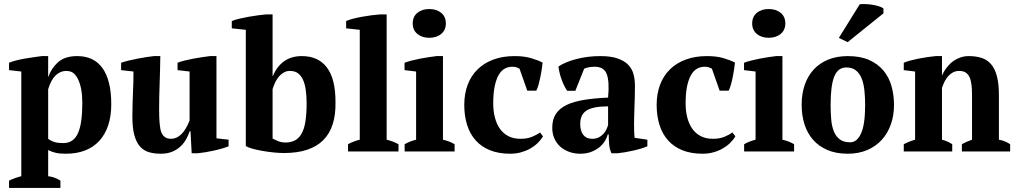

<svg xmlns="http://www.w3.org/2000/svg" viewBox="-20 -743 4986 942"><path d="M276.4 179.2H24.4V143.1Q57.1 127.9 84.5 121.6V-392.1L24.4 -398.9V-435.1Q39.1 -441.4 60.5 -446.8Q82 -452.1 105 -456.1Q127.9 -460 149.2 -462.9Q170.4 -465.8 185.1 -467.8H216.3V-365.2H216.8Q231.9 -408.7 265.6 -438.5Q299.3 -467.8 358.9 -467.8Q398.9 -467.8 429.9 -453.4Q460.9 -439 482.2 -409.7Q503.4 -380.4 514.6 -336.2Q525.9 -292 525.9 -231.9Q525.9 -173.8 511 -128.7Q496.1 -83.5 467.5 -52.2Q439 -21 397.7 -4.9Q356.4 11.2 303.2 11.2Q272 11.2 253.9 6.8Q245.1 4.9 235.6 1.5Q226.1 -2 216.3 -6.8V121.6Q230.5 123 245.1 127.9Q259.8 132.8 276.4 143.1ZM304.2 -395Q276.4 -395 253.4 -373.5Q230.5 -352.1 216.3 -305.2V-62Q230.5 -51.3 247.1 -46.1Q263.7 -41 290 -41Q316.4 -41 334.2 -53.5Q352.1 -65.9 363 -90.8Q374 -115.7 378.9 -152.6Q383.8 -189.5 383.8 -237.8Q383.8 -274.9 378.7 -303.2Q373.5 -331.5 363.8 -352.1Q354.5 -372.6 341.1 -383.8Q327.6 -395 304.2 -395Z M629.4 -171.4Q629.4 -200.7 630.4 -231.9Q631.3 -263.2 632.3 -288.1Q633.8 -313 634.3 -338.6Q634.8 -364.3 634.8 -392.1L574.2 -398.9V-435.1Q588.9 -440.4 610.1 -445.6Q631.3 -450.7 654.1 -455.1Q676.8 -459.5 698.5 -462.9Q720.2 -466.3 735.4 -467.8H766.6Q765.6 -398.4 763.2 -332.8Q760.7 -267.1 760.7 -202.6Q760.7 -187.5 761.2 -171.4Q761.7 -155.3 762.9 -140.4Q764.2 -125.5 766.4 -112.8Q768.6 -100.1 772.5 -91.8Q780.3 -75.2 792 -68.6Q803.7 -62 819.3 -62Q846.7 -62 869.9 -84.7Q893.1 -107.4 910.2 -152.3V-392.1L851.1 -398.9V-435.1Q864.7 -440.9 885.3 -445.8Q905.8 -450.7 928 -455.1Q950.2 -459.5 972.2 -462.6Q994.1 -465.8 1010.7 -467.8H1042V-64.5L1101.6 -57.6V-25.4Q1088.9 -20 1069.8 -14.4Q1050.8 -8.8 1029.8 -4.2Q1008.8 0.5 988 3.9Q967.3 7.3 951.2 8.8H920.4L914.6 -99.6H911.1Q903.8 -78.6 892.6 -58.8Q881.3 -39.1 864.3 -23.4Q847.2 -7.8 823.7 1.7Q800.3 11.2 769 11.2Q735.8 11.2 710 3.4Q684.1 -4.4 666.3 -24.9Q648.4 -45.4 638.9 -80.8Q629.4 -116.2 629.4 -171.4Z M1186 -596.7 1117.2 -604V-639.6Q1130.4 -645.5 1152.6 -650.9Q1174.8 -656.2 1199.2 -660.6Q1223.6 -665 1247.1 -668Q1270.5 -670.9 1286.1 -672.4H1317.4V-370.6H1319.3Q1337.9 -416.5 1373.5 -442.1Q1409.2 -467.8 1460.9 -467.8Q1541.5 -467.8 1583.7 -412.1Q1626 -356.4 1626 -242.7Q1631.3 7.8 1373 7.8Q1350.1 7.8 1322 4.9Q1293.9 2 1267.3 -2.7Q1240.7 -7.3 1218.8 -13.4Q1196.8 -19.5 1186 -26.4ZM1401.9 -395Q1386.7 -395 1373.8 -388.2Q1360.8 -381.3 1350.1 -369.4Q1339.4 -357.4 1331.3 -341.1Q1323.2 -324.7 1317.4 -306.2V-63.5Q1330.1 -56.6 1345 -50.3Q1359.9 -43.9 1382.8 -43.9Q1404.8 -43.9 1424.6 -53Q1444.3 -62 1458 -84.5Q1472.7 -108.9 1478.5 -147.5Q1484.4 -186 1484.4 -236.3Q1484.4 -272.9 1479.7 -304.2Q1475.1 -335.4 1464.4 -356Q1454.6 -374.5 1440.2 -384.8Q1425.8 -395 1401.9 -395Z M1935.1 0H1687.5V-35.6Q1715.3 -50.3 1745.1 -57.6V-596.7L1678.2 -604V-639.6Q1690.4 -645.5 1710.9 -650.9Q1731.4 -656.2 1755.1 -660.6Q1778.8 -665 1802.7 -668Q1826.7 -670.9 1845.7 -672.4H1877V-57.6Q1907.2 -50.3 1935.1 -35.6Z M2210.4 0H1965.3V-35.6Q1979 -43 1991.7 -48.1Q2004.4 -53.2 2021.5 -57.6V-392.1L1964.8 -398.9V-435.1Q1978.5 -440.4 1998.5 -445.6Q2018.6 -450.7 2040.5 -455.1Q2062.5 -459.5 2084.2 -462.6Q2106 -465.8 2122.1 -467.8H2153.3V-57.6Q2171.9 -53.2 2184.6 -48.1Q2197.3 -43 2210.4 -35.6ZM2004.9 -627.9Q2004.9 -661.1 2027.6 -679.9Q2050.3 -698.7 2085.9 -698.7Q2122.1 -698.7 2144.8 -679.9Q2167.5 -661.1 2167.5 -627.9Q2167.5 -595.7 2144.8 -576.7Q2122.1 -557.6 2085.9 -557.6Q2050.3 -557.6 2027.6 -576.7Q2004.9 -595.7 2004.9 -627.9Z M2644 -74.2Q2633.8 -56.6 2617.7 -41Q2601.6 -25.4 2581.1 -13.9Q2560.5 -2.4 2535.9 4.4Q2511.2 11.2 2482.9 11.2Q2426.3 11.2 2384 -5.9Q2341.8 -22.9 2313.7 -54.4Q2285.6 -85.9 2271.7 -130.1Q2257.8 -174.3 2257.8 -228.5Q2257.8 -282.7 2274.4 -326.9Q2291 -371.1 2322.8 -402.3Q2354.5 -433.6 2400.4 -450.7Q2446.3 -467.8 2504.9 -467.8Q2550.3 -467.8 2583.7 -458.3Q2617.2 -448.7 2642.1 -436Q2640.6 -420.4 2637.7 -401.4Q2634.8 -382.3 2630.9 -363.3Q2627 -344.2 2622.1 -327.1Q2617.2 -310.1 2611.3 -298.3H2566.9L2528.8 -406.2Q2521.5 -410.2 2514.2 -412.8Q2506.8 -415.5 2492.7 -415.5Q2474.1 -415.5 2457.3 -406.7Q2440.4 -397.9 2427.7 -377Q2415 -356 2407.5 -321.5Q2399.9 -287.1 2399.9 -235.4Q2399.9 -198.7 2408 -167Q2416 -135.3 2432.4 -111.8Q2448.7 -88.4 2473.9 -75.2Q2499 -62 2533.7 -62Q2565.9 -62 2589.6 -71.5Q2613.3 -81.1 2629.4 -93.3Z M3090.8 -132.3Q3090.8 -112.3 3091.3 -97.7Q3091.8 -83 3093.3 -66.9L3156.2 -57.6V-25.4Q3144.5 -20 3126.2 -14.4Q3107.9 -8.8 3087.4 -4.2Q3066.9 0.5 3046.6 3.9Q3026.4 7.3 3011.2 8.8H2980Q2975.1 -2 2972.4 -12.2Q2969.7 -22.5 2968.8 -32.7Q2967.8 -43.5 2967.3 -56.2Q2966.8 -68.8 2966.3 -84H2961.9Q2957.5 -66.4 2946.5 -49.3Q2935.5 -32.2 2918.5 -18.8Q2901.4 -5.4 2878.4 2.9Q2855.5 11.2 2827.6 11.2Q2797.9 11.2 2772.7 2.2Q2747.6 -6.8 2729 -23.4Q2710.4 -40 2700 -63.5Q2689.5 -86.9 2689.5 -116.2Q2689.5 -156.7 2707 -183.8Q2724.6 -210.9 2759.3 -227.8Q2793.9 -244.6 2845 -252.9Q2896 -261.2 2963.4 -264.2Q2970.7 -342.8 2957 -378.9Q2943.8 -415.5 2897.5 -415.5Q2869.1 -415.5 2846.2 -406.2L2802.7 -297.4H2762.7Q2755.4 -308.1 2748.3 -322.3Q2741.2 -336.4 2735.6 -352.1Q2730 -367.7 2725.8 -384.3Q2721.7 -400.9 2719.7 -416.5Q2753.4 -439.5 2809.1 -453.6Q2864.7 -467.8 2925.3 -467.8Q2977.1 -467.8 3010 -456.3Q3043 -444.8 3062 -425.3Q3081.1 -405.8 3088.1 -379.2Q3095.2 -352.5 3095.2 -322.8Q3095.2 -294.9 3094.5 -270.5Q3093.8 -246.1 3093 -223.1Q3092.3 -200.2 3091.6 -178Q3090.8 -155.8 3090.8 -132.3ZM2885.3 -62Q2904.3 -62 2918 -69.1Q2931.6 -76.2 2940.9 -86.7Q2950.2 -97.2 2955.6 -108.9Q2960.9 -120.6 2963.4 -129.9V-221.2Q2890.6 -221.2 2858.6 -201.2Q2826.7 -181.2 2826.7 -135.3Q2826.7 -100.1 2841.8 -81.1Q2856.9 -62 2885.3 -62Z M3587.9 -74.2Q3577.6 -56.6 3561.5 -41Q3545.4 -25.4 3524.9 -13.9Q3504.4 -2.4 3479.7 4.4Q3455.1 11.2 3426.8 11.2Q3370.1 11.2 3327.9 -5.9Q3285.6 -22.9 3257.6 -54.4Q3229.5 -85.9 3215.6 -130.1Q3201.7 -174.3 3201.7 -228.5Q3201.7 -282.7 3218.3 -326.9Q3234.9 -371.1 3266.6 -402.3Q3298.3 -433.6 3344.2 -450.7Q3390.1 -467.8 3448.7 -467.8Q3494.1 -467.8 3527.6 -458.3Q3561 -448.7 3585.9 -436Q3584.5 -420.4 3581.5 -401.4Q3578.6 -382.3 3574.7 -363.3Q3570.8 -344.2 3565.9 -327.1Q3561 -310.1 3555.2 -298.3H3510.7L3472.7 -406.2Q3465.3 -410.2 3458 -412.8Q3450.7 -415.5 3436.5 -415.5Q3418 -415.5 3401.1 -406.7Q3384.3 -397.9 3371.6 -377Q3358.9 -356 3351.3 -321.5Q3343.8 -287.1 3343.8 -235.4Q3343.8 -198.7 3351.8 -167Q3359.9 -135.3 3376.2 -111.8Q3392.6 -88.4 3417.7 -75.2Q3442.9 -62 3477.5 -62Q3509.8 -62 3533.4 -71.5Q3557.1 -81.1 3573.2 -93.3Z M3876 0H3630.9V-35.6Q3644.5 -43 3657.2 -48.1Q3669.9 -53.2 3687 -57.6V-392.1L3630.4 -398.9V-435.1Q3644 -440.4 3664.1 -445.6Q3684.1 -450.7 3706.1 -455.1Q3728 -459.5 3749.8 -462.6Q3771.5 -465.8 3787.6 -467.8H3818.8V-57.6Q3837.4 -53.2 3850.1 -48.1Q3862.8 -43 3876 -35.6ZM3670.4 -627.9Q3670.4 -661.1 3693.1 -679.9Q3715.8 -698.7 3751.5 -698.7Q3787.6 -698.7 3810.3 -679.9Q3833 -661.1 3833 -627.9Q3833 -595.7 3810.3 -576.7Q3787.6 -557.6 3751.5 -557.6Q3715.8 -557.6 3693.1 -576.7Q3670.4 -595.7 3670.4 -627.9Z M3913.1 -228.5Q3913.1 -282.7 3928.2 -326.7Q3943.4 -370.6 3972.4 -402.1Q4001.5 -433.6 4043.7 -450.7Q4085.9 -467.8 4139.6 -467.8Q4201.7 -467.8 4244.6 -448.5Q4287.6 -429.2 4314.7 -396.5Q4341.8 -363.8 4354 -320.3Q4366.2 -276.9 4366.2 -228.5Q4366.2 -176.3 4350.6 -132.3Q4335 -88.4 4305.7 -56.4Q4276.4 -24.4 4234.4 -6.6Q4192.4 11.2 4139.6 11.2Q4081.5 11.2 4038.8 -7.3Q3996.1 -25.9 3968.3 -58.1Q3940.4 -90.3 3926.8 -134Q3913.1 -177.7 3913.1 -228.5ZM4055.2 -228.5Q4055.2 -190.4 4058.1 -157Q4061 -123.5 4071 -98.6Q4081.1 -73.7 4100.1 -59.3Q4119.1 -44.9 4150.9 -44.9Q4185.1 -44.9 4204.8 -88.9Q4224.6 -132.8 4224.6 -228.5Q4224.6 -266.6 4220.9 -300Q4217.3 -333.5 4207.3 -358.4Q4197.3 -383.3 4179.2 -397.7Q4161.1 -412.1 4132.3 -412.1Q4091.3 -412.1 4073.2 -367.9Q4055.2 -323.7 4055.2 -228.5ZM4197.8 -721.7Q4205.1 -723.6 4222.7 -723.1Q4240.2 -722.7 4259.3 -719.7Q4278.3 -716.8 4293.9 -711.7Q4309.6 -706.5 4314.5 -700.7V-677.7L4138.7 -536.1L4095.7 -557.1Z M4936 0H4699.2V-35.6Q4710.9 -42 4722.2 -47.1Q4733.4 -52.2 4749 -57.6V-276.9Q4749 -305.7 4746.3 -327.6Q4743.7 -349.6 4736.6 -364.7Q4729.5 -379.9 4717.3 -387.5Q4705.1 -395 4686 -395Q4669.4 -395 4656.2 -388.2Q4643.1 -381.3 4632.8 -370.1Q4622.6 -358.9 4614.7 -343.5Q4606.9 -328.1 4601.6 -311.5V-57.6Q4616.2 -53.7 4627.4 -48.8Q4638.7 -43.9 4651.9 -35.6V0H4414.1V-35.6Q4425.8 -41.5 4438.5 -46.9Q4451.2 -52.2 4469.7 -57.6V-392.1L4414.1 -398.9V-435.1Q4426.3 -440.4 4444.8 -445.6Q4463.4 -450.7 4484.9 -455.1Q4506.3 -459.5 4528.6 -462.6Q4550.8 -465.8 4570.8 -467.8H4601.6V-373.5H4602.1Q4610.4 -392.1 4619.9 -405Q4629.4 -418 4641.6 -430.2Q4656.7 -445.3 4680.7 -456.5Q4704.6 -467.8 4732.4 -467.8Q4768.1 -467.8 4795.7 -459Q4823.2 -450.2 4842.3 -428.2Q4861.3 -406.2 4871.1 -369.1Q4880.9 -332 4880.9 -275.4V-57.6Q4898.9 -54.2 4911.4 -48.8Q4923.8 -43.5 4936 -35.6Z"/></svg>

Font: PT Astra Serif
Style: Bold
Weight: 700
Designer: A.Korolkova, I. Chaeva
Foundry: ParaType Ltd
Version: Version 1.002